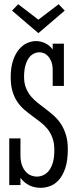

<svg xmlns="http://www.w3.org/2000/svg" viewBox="-20 -878 365 911"><path d="M23.9 0V-221.2H77.1V-142.1Q77.1 -112.3 84.7 -92.8Q92.3 -73.2 103.8 -61.5Q115.2 -49.8 128.7 -44.9Q142.1 -40 153.8 -40Q170.4 -40 185.5 -46.9Q200.7 -53.7 212.4 -68.6Q224.1 -83.5 231 -107.4Q237.8 -131.3 237.8 -166Q237.8 -199.2 229 -223.4Q220.2 -247.6 205.6 -265.9Q190.9 -284.2 172.4 -298.3Q153.8 -312.5 134.3 -326.9Q114.7 -341.3 96.2 -356.9Q77.6 -372.6 63 -393.8Q48.3 -415 39.6 -443.6Q30.8 -472.2 30.8 -511.2Q30.8 -558.6 42 -591.3Q53.2 -624 70.8 -644.5Q88.4 -665 109.6 -674.1Q130.9 -683.1 150.9 -683.1Q161.1 -683.1 172.1 -680.7Q183.1 -678.2 193.6 -673.3Q204.1 -668.5 213.4 -660.9Q222.7 -653.3 230 -643.1V-670.9H283.2V-470.2H230V-544.9Q230 -569.8 223.4 -586.2Q216.8 -602.5 207.3 -612.3Q197.8 -622.1 187 -626Q176.3 -629.9 168 -629.9Q152.8 -629.9 139.4 -623Q126 -616.2 116 -601.8Q106 -587.4 100.1 -565.4Q94.2 -543.5 94.2 -513.2Q94.2 -482.9 103.3 -460.7Q112.3 -438.5 126.7 -421.1Q141.1 -403.8 159.9 -389.2Q178.7 -374.5 198 -359.9Q217.3 -345.2 236.1 -328.4Q254.9 -311.5 269.3 -289.6Q283.7 -267.6 292.7 -238.5Q301.8 -209.5 301.8 -169.9Q301.8 -113.8 289.1 -78.1Q276.4 -42.5 257.3 -22.2Q238.3 -2 215.8 5.6Q193.4 13.2 173.8 13.2Q112.3 13.2 77.1 -34.2V0ZM287.1 -827.6 162.1 -720.7 37.1 -827.6 66.4 -857.9 162.1 -784.7 258.3 -857.9Z"/></svg>

Font: Stint Ultra Condensed
Style: Regular
Weight: 400
Width: 1
Designer: Astigmatic (AOETI)
Foundry: Astigmatic (AOETI)
Version: Version 1.000